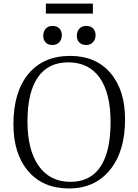

<svg xmlns="http://www.w3.org/2000/svg" viewBox="-20 -1041 774 1075"><path d="M236.8 -964.8V-1021H500V-964.8ZM461.9 -789.1Q438 -789.1 424.1 -803.2Q410.2 -817.4 410.2 -840.8Q410.2 -865.2 424.3 -880.6Q438.5 -896 462.9 -896Q486.8 -896 501 -881.8Q515.1 -867.7 515.1 -844.2Q515.1 -820.3 500.7 -804.7Q486.3 -789.1 461.9 -789.1ZM272.9 -789.1Q249 -789.1 235.6 -803.2Q222.2 -817.4 222.2 -840.8Q222.2 -865.2 236.1 -880.6Q250 -896 273.9 -896Q298.3 -896 312.3 -881.8Q326.2 -867.7 326.2 -844.2Q326.2 -820.3 312 -804.7Q297.9 -789.1 272.9 -789.1ZM366.2 14.2Q221.2 14.2 138.2 -82.5Q55.2 -179.2 55.2 -345.2Q55.2 -525.9 138.9 -627Q222.7 -728 373 -728Q516.1 -728 598.1 -632.6Q680.2 -537.1 680.2 -372.1Q680.2 -192.9 595.5 -89.4Q510.7 14.2 366.2 14.2ZM375 -22.9Q485.8 -22.9 542.5 -107.7Q599.1 -192.4 599.1 -357.9Q599.1 -519.5 538.1 -605.7Q477.1 -691.9 361.8 -691.9Q249.5 -691.9 191.7 -607.7Q133.8 -523.4 133.8 -361.8Q133.8 -200.7 196.8 -111.8Q259.8 -22.9 375 -22.9Z"/></svg>

Font: Literata Light
Style: Regular
Weight: 300
Designer: Latin by Veronika Burian and Jose Scaglione. Greek by Irene Vlachou. Cyrillic by Vera Evstafieva.
Foundry: TypeTogether
Version: Version 3.021